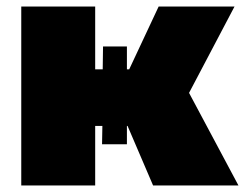

<svg xmlns="http://www.w3.org/2000/svg" viewBox="-20 -567 749 587"><path d="M368 -126H292L293 -182H271V0H45V-547H271V-355H294L295 -425H368V-355H375L465 -547H697L558 -283L709 0H448L370 -182H368Z"/></svg>

Font: Montserrat-Alt1 Black
Style: Regular
Weight: 900
Designer: Differentunic
Foundry: Differentunic
Version: Version 7.222